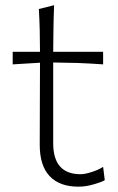

<svg xmlns="http://www.w3.org/2000/svg" viewBox="-20 -690 444 720"><path d="M273.8 10C292.9 10 311.9 7.1 331 1.4C349.5 -3.8 363.8 -9 372.9 -14.3L366.7 -64.3C354.3 -56.2 340 -50 323.3 -44.8C306.7 -39.5 293.3 -36.7 282.4 -36.7C213.8 -36.7 179.5 -75.2 179.5 -152.9V-455.7C210 -455.2 241 -454.8 272.9 -453.8C304.8 -452.4 335.7 -451 366.7 -448.6V-495.7H179.5C179.5 -527.6 180 -556.7 180.5 -582.4C181 -608.1 181.4 -637.6 182.9 -670.5L125.7 -656.2C127.1 -628.6 128.6 -601.9 129 -576.7C129.5 -551 130 -523.8 130 -495.7H27.6V-448.6L130 -454.8C130 -416.2 130 -370.5 129.5 -316.7C129 -262.9 129 -206.2 129 -146.7C129 -94.8 141.4 -55.7 166.2 -29.5C191 -3.3 226.7 10 273.8 10Z"/></svg>

Font: Pinar Light
Style: Regular
Weight: 300
Designer: Amin Abedi
Version: Version 2.00;September 9, 2021;FontCreator 13.0.0.2683 64-bi